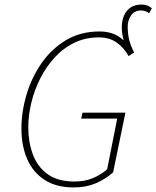

<svg xmlns="http://www.w3.org/2000/svg" viewBox="-20 -810 686 842"><path d="M568 -580 530 -606Q521 -635 517.5 -654Q514 -673 514 -688Q514 -720 524.5 -743Q535 -766 554 -778Q573 -790 600 -790Q615 -790 625.5 -786Q636 -782 646 -774L634 -752Q625 -758 617 -761Q609 -764 598 -764Q570 -764 555 -742.5Q540 -721 540 -694Q540 -663 546 -637.5Q552 -612 568 -580ZM304 12Q226 12 175 -21.5Q124 -55 99 -113Q74 -171 74 -246Q74 -319 96 -394Q118 -469 161.5 -532Q205 -595 269 -633.5Q333 -672 416 -672Q472 -672 509 -644Q546 -616 568 -580L544 -564Q525 -599 493 -622.5Q461 -646 414 -646Q354 -646 305 -622Q256 -598 218.5 -556.5Q181 -515 155.5 -464Q130 -413 117 -358Q104 -303 104 -252Q104 -187 124 -133Q144 -79 188.5 -46.5Q233 -14 306 -14Q354 -14 390 -30Q426 -46 450 -68L494 -290H336L342 -316H530L476 -54Q442 -24 399.5 -6Q357 12 304 12Z"/></svg>

Font: SourceCodeVF
Style: Italic
Weight: 200
Italic angle: -11°
Monospace: yes
Designer: Paul D. Hunt, Teo Tuominen
Foundry: Adobe
Version: Version 1.026;hotconv 1.1.0;makeotfexe 2.6.0